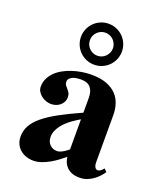

<svg xmlns="http://www.w3.org/2000/svg" viewBox="-140 -845 800 943"><g transform="rotate(20 260.0 -373.0)"><path d="M372.1 -646Q372.1 -668 363.8 -687.5Q355.5 -707 340.8 -721.7Q326.2 -736.3 306.6 -744.6Q287.1 -752.9 265.1 -752.9Q243.2 -752.9 223.6 -744.6Q204.1 -736.3 189.5 -721.7Q174.8 -707 166.5 -687.5Q158.2 -668 158.2 -646Q158.2 -624 166.5 -604.5Q174.8 -585 189.5 -570.3Q204.1 -555.7 223.6 -547.4Q243.2 -539.1 265.1 -539.1Q287.1 -539.1 306.6 -547.4Q326.2 -555.7 340.8 -570.3Q355.5 -585 363.8 -604.5Q372.1 -624 372.1 -646ZM502.9 -64 488.8 -78.1Q477.5 -64.5 468.5 -60.3Q459.5 -56.2 452.9 -59.1Q446.3 -62 442.6 -70.6Q439 -79.1 439 -90.8V-339.8Q439 -369.6 430.2 -396.7Q421.4 -423.8 401.6 -444.3Q381.8 -464.8 349.9 -476.8Q317.9 -488.8 271 -488.8Q246.1 -488.8 220.5 -484.6Q194.8 -480.5 170.9 -472.4Q147 -464.4 126 -452.6Q105 -440.9 89.6 -425.3Q74.2 -409.7 65.2 -390.6Q56.2 -371.6 56.2 -349.1Q56.2 -334.5 63.5 -322.8Q70.8 -311 82 -302.5Q93.3 -293.9 106.7 -289.6Q120.1 -285.2 131.8 -285.2Q145 -285.2 157.2 -289.3Q169.4 -293.5 178.7 -301.3Q188 -309.1 193.6 -320.1Q199.2 -331.1 199.2 -345.2Q199.2 -358.4 194.1 -366.9Q189 -375.5 182.6 -382.6Q176.3 -389.6 171.1 -396.7Q166 -403.8 166 -414.1Q166 -424.3 172.4 -431.2Q178.7 -438 188.2 -442.1Q197.8 -446.3 209.2 -447.8Q220.7 -449.2 231 -449.2Q265.6 -449.2 281.2 -430.2Q296.9 -411.1 296.9 -377.9V-299.8Q231.4 -270.5 184.3 -244.9Q137.2 -219.2 106.7 -194.1Q76.2 -168.9 61.5 -142.3Q46.9 -115.7 46.9 -85Q46.9 -64.5 54.2 -47.9Q61.5 -31.2 74.7 -19.3Q87.9 -7.3 106 -0.7Q124 5.9 146 5.9Q166.5 5.9 187.5 -1.5Q208.5 -8.8 228.3 -20Q248 -31.2 265.4 -44.2Q282.7 -57.1 296.9 -68.8Q298.3 -55.2 304 -41.5Q309.6 -27.8 320.3 -17.1Q331.1 -6.3 347.4 0.2Q363.8 6.8 387.2 6.8Q409.7 6.8 428 -0.7Q446.3 -8.3 460.9 -19.3Q475.6 -30.3 486.1 -42.5Q496.6 -54.7 502.9 -64ZM325.2 -646Q325.2 -633.3 320.3 -622.6Q315.4 -611.8 307.4 -603.5Q299.3 -595.2 288.3 -590.6Q277.3 -585.9 265.1 -585.9Q252.4 -585.9 241.7 -590.6Q231 -595.2 222.7 -603.5Q214.4 -611.8 209.7 -622.6Q205.1 -633.3 205.1 -646Q205.1 -658.2 209.7 -669.2Q214.4 -680.2 222.7 -688.5Q231 -696.8 241.7 -701.4Q252.4 -706.1 265.1 -706.1Q277.3 -706.1 288.3 -701.4Q299.3 -696.8 307.4 -688.5Q315.4 -680.2 320.3 -669.2Q325.2 -658.2 325.2 -646ZM296.9 -107.9Q296.9 -107.9 291.3 -103.3Q285.6 -98.6 277.3 -93Q269 -87.4 258.5 -82.8Q248 -78.1 238.8 -78.1Q216.3 -78.1 201.2 -93.3Q186 -108.4 186 -133.8Q186 -150.4 192.6 -165.8Q199.2 -181.2 209.2 -194.3Q219.2 -207.5 231.9 -219Q244.6 -230.5 257.1 -239.5Q269.5 -248.5 280 -254.9Q290.5 -261.2 296.9 -265.1Z"/></g></svg>

Font: Galatia SIL
Style: Bold
Weight: 700
Designer: Development by SIL's NRSI team
Version: Version 2.1